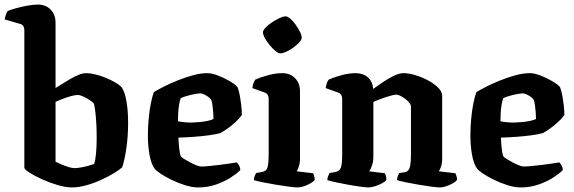

<svg xmlns="http://www.w3.org/2000/svg" viewBox="-20 -820 2512 840"><path d="M293.5 0Q268 0 232.8 -10.2Q197.5 -20.5 164.2 -35.5Q131 -50.5 108.8 -64.8Q86.5 -79 86.5 -86.5V-688Q86.5 -696.5 82.8 -704.5Q79 -712.5 69 -715L0.5 -735Q2.5 -748.5 6.8 -758.2Q11 -768 14 -772Q25 -777 48.2 -783.5Q71.5 -790 98.2 -795Q125 -800 145.5 -800Q180.5 -800 201.8 -777.8Q223 -755.5 223 -721V-435Q235 -442 251.8 -452.8Q268.5 -463.5 287.5 -474.5Q306.5 -485.5 324.8 -492.8Q343 -500 357 -500Q374 -500 397 -494.5Q420 -489 443 -479.5Q466 -470 485.2 -458.8Q504.5 -447.5 513.5 -436.5Q523.5 -420 529.2 -396.2Q535 -372.5 537.8 -343.5Q540.5 -314.5 540.5 -282.5Q540.5 -224.5 532.8 -171.2Q525 -118 514.5 -88Q502 -76.5 477.5 -61.8Q453 -47 421.8 -32.8Q390.5 -18.5 357.2 -9.2Q324 0 293.5 0ZM305.5 -84.5Q319 -84.5 336 -87.8Q353 -91 368.5 -95.2Q384 -99.5 391.5 -102.5Q397 -115 400 -147.2Q403 -179.5 403 -213.5Q403 -249 401.5 -277Q400 -305 397.5 -326.8Q395 -348.5 391.5 -364.5Q388 -372 374 -381.2Q360 -390.5 344.8 -397.5Q329.5 -404.5 320.5 -404.5Q309 -404.5 291.8 -399.8Q274.5 -395 256.2 -388.2Q238 -381.5 223 -374V-112.5Q235 -106.5 250.2 -100Q265.5 -93.5 280.5 -89Q295.5 -84.5 305.5 -84.5Z M847.5 0Q820.5 0 789.5 -9.8Q758.5 -19.5 730 -33.5Q701.5 -47.5 681.5 -61Q661.5 -74.5 656.5 -82Q641 -103.5 634 -143.2Q627 -183 627 -226Q627 -264 630.5 -301Q634 -338 640.2 -368.8Q646.5 -399.5 653 -417Q667.5 -426 694.8 -440Q722 -454 755.5 -467.5Q789 -481 823.5 -490.5Q858 -500 887.5 -500Q906.5 -500 933.2 -489.8Q960 -479.5 984.5 -465.2Q1009 -451 1019 -439Q1024.5 -427 1028.8 -403.5Q1033 -380 1035.8 -355.8Q1038.5 -331.5 1038 -316.5Q1025.5 -299.5 1008 -283.8Q990.5 -268 973.2 -256Q956 -244 943.5 -237.5Q922.5 -232 893 -228Q863.5 -224 829.8 -221.5Q796 -219 760.5 -218Q762 -185.5 765 -162.8Q768 -140 772 -135Q774.5 -131.5 785.8 -124.5Q797 -117.5 811 -110Q825 -102.5 838.5 -97Q852 -91.5 859.5 -91.5Q873 -91.5 893.5 -93.5Q914 -95.5 936.8 -98.2Q959.5 -101 980.5 -104Q1001.5 -107 1016 -109.5Q1020.5 -105 1025.5 -97Q1030.5 -89 1031.5 -76Q1017.5 -61.5 989.8 -43.5Q962 -25.5 925.5 -12.8Q889 0 847.5 0ZM822 -284Q838.5 -284.5 855.8 -286.2Q873 -288 888.5 -291.2Q904 -294.5 914 -299.5Q914 -310.5 912.8 -327Q911.5 -343.5 909.5 -359.5Q907.5 -375.5 903.5 -384Q899.5 -390.5 890.2 -397Q881 -403.5 871.5 -407.5Q862 -411.5 855.5 -411.5Q847.5 -411.5 830.5 -408.2Q813.5 -405 796.5 -400Q779.5 -395 770.5 -390.5Q766 -378 763.2 -360Q760.5 -342 759.5 -323.5Q758.5 -305 758.5 -289.5Q772 -286.5 789.2 -285Q806.5 -283.5 822 -284Z M1282.5 0Q1272 0 1245.8 -3.2Q1219.5 -6.5 1188 -11.8Q1156.5 -17 1129.5 -22.5Q1102.5 -28 1090.5 -32Q1090.5 -39.5 1093.8 -48.2Q1097 -57 1100.5 -63L1126 -67.5Q1136.5 -69.5 1143 -75.2Q1149.5 -81 1152.5 -97.2Q1155.5 -113.5 1155.5 -146V-388Q1155.5 -397.5 1151.2 -404.8Q1147 -412 1138.5 -415L1084 -434.5Q1085.5 -446 1088.8 -455.8Q1092 -465.5 1097.5 -472Q1115.5 -480.5 1150 -490.2Q1184.5 -500 1214.5 -500Q1249.5 -500 1271 -477.8Q1292.5 -455.5 1292.5 -421V-127Q1292.5 -106 1287.2 -91Q1282 -76 1278 -70.5L1350 -62Q1352 -58 1354.5 -50.2Q1357 -42.5 1357 -33Q1352 -25.5 1338.2 -17.8Q1324.5 -10 1309.5 -5Q1294.5 0 1282.5 0ZM1206.2 -586.5Q1198 -586.5 1185.2 -597Q1172.5 -607.5 1160 -622.5Q1147.5 -637.5 1139 -653Q1130.5 -668.5 1130.5 -678.5Q1130.5 -687.5 1141.8 -699.3Q1153.1 -711.1 1169.8 -722.3Q1186.5 -733.5 1203 -741Q1219.5 -748.5 1228.8 -748.5Q1238.2 -748.5 1250.4 -738Q1262.7 -727.5 1273.8 -711.7Q1284.8 -695.9 1292.4 -680.7Q1300 -665.5 1300 -654.9Q1300 -646.7 1289.5 -635Q1278.9 -623.3 1263.7 -612.1Q1248.5 -601 1232.6 -593.8Q1216.8 -586.5 1206.2 -586.5Z M1592.5 0Q1582.5 0 1557.8 -3.2Q1533 -6.5 1503.8 -11.8Q1474.5 -17 1449.2 -22.5Q1424 -28 1412 -32Q1412 -40 1415.2 -48.5Q1418.5 -57 1421.5 -63L1447.5 -67.5Q1464.5 -70.5 1470.8 -85.2Q1477 -100 1477 -146V-388Q1477 -397 1473 -404.2Q1469 -411.5 1459.5 -415L1405 -434.5Q1407 -447.5 1410 -456.5Q1413 -465.5 1418.5 -472Q1435.5 -480 1470.2 -490Q1505 -500 1535.5 -500Q1568.5 -500 1589.5 -481.5Q1610.5 -463 1612.5 -431Q1631 -444 1654.8 -460.2Q1678.5 -476.5 1702.8 -488.2Q1727 -500 1745 -500Q1768 -500 1797.2 -491.2Q1826.5 -482.5 1853.2 -468Q1880 -453.5 1897.2 -436.2Q1914.5 -419 1914.5 -401.5V-127Q1914.5 -106 1909.5 -91.2Q1904.5 -76.5 1900 -70.5L1972.5 -62Q1974.5 -58 1977 -49.8Q1979.5 -41.5 1979.5 -33Q1974.5 -25.5 1960.8 -17.8Q1947 -10 1932 -5Q1917 0 1905 0Q1894.5 0 1868.8 -3.2Q1843 -6.5 1812.2 -11.8Q1781.5 -17 1755.2 -22.5Q1729 -28 1717 -32Q1717 -40.5 1720.2 -49Q1723.5 -57.5 1726.5 -63L1748.5 -66Q1759 -67.5 1765.2 -73.8Q1771.5 -80 1774.8 -96.5Q1778 -113 1778 -146V-353Q1778 -361 1770.8 -370.2Q1763.5 -379.5 1752.8 -387.5Q1742 -395.5 1731.5 -400.8Q1721 -406 1715 -406Q1707.5 -406 1693.5 -402.5Q1679.5 -399 1664 -393.8Q1648.5 -388.5 1634.8 -383Q1621 -377.5 1613.5 -374V-135Q1613.5 -114.5 1607.8 -97Q1602 -79.5 1595.5 -70.5L1664 -62Q1665.5 -59.5 1668 -51Q1670.5 -42.5 1670.5 -33Q1665.5 -25.5 1651 -17.8Q1636.5 -10 1620.2 -5Q1604 0 1592.5 0Z M2258.5 0Q2231.5 0 2200.5 -9.8Q2169.5 -19.5 2141 -33.5Q2112.5 -47.5 2092.5 -61Q2072.5 -74.5 2067.5 -82Q2052 -103.5 2045 -143.2Q2038 -183 2038 -226Q2038 -264 2041.5 -301Q2045 -338 2051.2 -368.8Q2057.5 -399.5 2064 -417Q2078.5 -426 2105.8 -440Q2133 -454 2166.5 -467.5Q2200 -481 2234.5 -490.5Q2269 -500 2298.5 -500Q2317.5 -500 2344.2 -489.8Q2371 -479.5 2395.5 -465.2Q2420 -451 2430 -439Q2435.5 -427 2439.8 -403.5Q2444 -380 2446.8 -355.8Q2449.5 -331.5 2449 -316.5Q2436.5 -299.5 2419 -283.8Q2401.5 -268 2384.2 -256Q2367 -244 2354.5 -237.5Q2333.5 -232 2304 -228Q2274.5 -224 2240.8 -221.5Q2207 -219 2171.5 -218Q2173 -185.5 2176 -162.8Q2179 -140 2183 -135Q2185.5 -131.5 2196.8 -124.5Q2208 -117.5 2222 -110Q2236 -102.5 2249.5 -97Q2263 -91.5 2270.5 -91.5Q2284 -91.5 2304.5 -93.5Q2325 -95.5 2347.8 -98.2Q2370.5 -101 2391.5 -104Q2412.5 -107 2427 -109.5Q2431.5 -105 2436.5 -97Q2441.5 -89 2442.5 -76Q2428.5 -61.5 2400.8 -43.5Q2373 -25.5 2336.5 -12.8Q2300 0 2258.5 0ZM2233 -284Q2249.5 -284.5 2266.8 -286.2Q2284 -288 2299.5 -291.2Q2315 -294.5 2325 -299.5Q2325 -310.5 2323.8 -327Q2322.5 -343.5 2320.5 -359.5Q2318.5 -375.5 2314.5 -384Q2310.5 -390.5 2301.2 -397Q2292 -403.5 2282.5 -407.5Q2273 -411.5 2266.5 -411.5Q2258.5 -411.5 2241.5 -408.2Q2224.5 -405 2207.5 -400Q2190.5 -395 2181.5 -390.5Q2177 -378 2174.2 -360Q2171.5 -342 2170.5 -323.5Q2169.5 -305 2169.5 -289.5Q2183 -286.5 2200.2 -285Q2217.5 -283.5 2233 -284Z"/></svg>

Font: Texturina Medium
Style: Regular
Weight: 500
Designer: Guillermo Torres Carreño
Foundry: Omnibus-Type
Version: Version 1.003